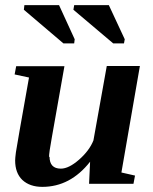

<svg xmlns="http://www.w3.org/2000/svg" viewBox="-20 -717 596 748"><path d="M171 -105 173 -107Q173 -60 217 -60Q248 -60 288 -95Q328 -130 344 -170L396 -460H525L453 -45L506 -33L500 -1H327L331 -87Q254 11 145 11Q96 11 67 -16Q39 -43 39 -92Q39 -101 42 -124Q45 -146 93 -415L37 -427L43 -459H231L182 -182Q171 -122 171 -105ZM227 -548 73 -679 75 -697H210L271 -564L269 -548ZM421 -548 266 -679 269 -697H404L466 -564L463 -548Z"/></svg>

Font: Libra Serif Modern
Style: Bold Italic
Weight: 700
Italic angle: -12°
Designer: Stefan Peev, Context Ltd
Foundry: Stefan Peev, Context Ltd
Version: Version 1.000